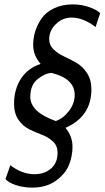

<svg xmlns="http://www.w3.org/2000/svg" viewBox="-20 -770 476 874"><path d="M278 -188Q310 -150 310 -102Q310 -58 293.5 -18Q277 22 234 53Q191 84 127 84Q88 84 53.5 73Q19 62 5 45L27 -18Q80 23 137 23Q182 23 212 -2.5Q242 -28 242 -75Q242 -106 221.5 -125.5Q201 -145 172 -156Q143 -167 114 -181Q85 -195 64.5 -224Q44 -253 44 -298Q44 -362 74.5 -410.5Q105 -459 165 -479Q131 -518 131 -566Q131 -596 140 -626Q149 -656 168.5 -685Q188 -714 225.5 -732Q263 -750 312 -750Q350 -750 385 -738Q420 -726 436 -710L415 -647Q359 -690 306 -690Q265 -690 234.5 -660.5Q204 -631 204 -592Q204 -564 224 -545Q244 -526 272 -513Q300 -500 328 -484Q356 -468 376 -437.5Q396 -407 396 -363Q396 -240 278 -188ZM215 -438Q186 -437 152 -410.5Q118 -384 118 -329Q118 -260 234 -219Q268 -231 294 -265Q320 -299 320 -338Q320 -412 215 -438Z"/></svg>

Font: Cabin
Style: Italic
Weight: 400
Designer: Pablo Impallari
Foundry: Pablo Impallari. www.impallari.com Igino Marini. www.ikern.com
Version: Version 1.005